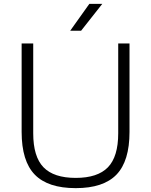

<svg xmlns="http://www.w3.org/2000/svg" viewBox="-20 -965 782 994"><path d="M372 9Q228 9 160 -61Q92 -131 92 -282V-740H152V-275Q152 -154 205.2 -99Q258.5 -44 372 -44Q485.5 -44 538.8 -99Q592 -154 592 -275V-740H650.5V-282Q650.5 -131 583 -61Q515.5 9 372 9ZM343.5 -806 442.5 -945H509.5L400 -806Z"/></svg>

Font: Encode Sans Semi Expanded Light
Style: Regular
Weight: 300
Width: 6
Designer: Multiple Designers
Foundry: Impallari Type
Version: Version 3.000; ttfautohint (v1.8.3) -l 8 -r 50 -G 200 -x 14 